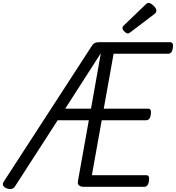

<svg xmlns="http://www.w3.org/2000/svg" viewBox="-41 -1289 1215 1325"><path d="M955 0H538Q515 0 504 -9.5Q493 -19 497 -40L572 -459H357L62 -2Q53 11 39 14.5Q25 18 5 11Q-13 4 -19 -8.5Q-25 -21 -16 -34L588 -965Q599 -984 611 -991Q623 -998 645 -998H1132Q1145 -998 1150 -988.5Q1155 -979 1152 -958Q1149 -937 1140.5 -927.5Q1132 -918 1119 -918H743L675 -539H980Q993 -539 998 -530Q1003 -521 1000 -499Q997 -478 988.5 -468.5Q980 -459 967 -459H661L593 -80H968Q981 -80 985.5 -71Q990 -62 987 -40Q984 -20 976 -10Q968 0 955 0ZM409 -539H587L655 -922ZM842 -1058Q831 -1058 817.5 -1071.5Q804 -1085 804 -1095Q804 -1099 805.5 -1103Q807 -1107 813 -1113L964 -1258Q969 -1263 973.5 -1266Q978 -1269 984 -1269Q994 -1269 1006.5 -1260Q1019 -1251 1028.5 -1239Q1038 -1227 1038 -1216Q1038 -1209 1035.5 -1204Q1033 -1199 1023 -1191L861 -1068Q855 -1064 850.5 -1061Q846 -1058 842 -1058Z"/></svg>

Font: Playwrite ZA
Style: Regular
Weight: 400
Designer: Veronika Burian, José Scaglione
Foundry: TypeTogether
Version: Version 1.002